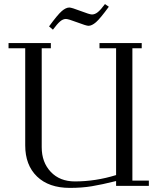

<svg xmlns="http://www.w3.org/2000/svg" viewBox="-20 -914 771 944"><path d="M22 -676.8V-702.1H230V-676.8H185.1V-189.9Q185.1 -116.2 229.5 -69.1Q273.9 -22 348.1 -22Q450.2 -22 550.8 -53.2V-676.8H469.2V-702.1H676.8V-676.8H630.9V-25.9H711.9V0H550.8V-23.9Q480 -6.3 431.4 1.7Q382.8 9.8 323.2 9.8Q220.2 9.8 162.1 -46.1Q104 -102.1 104 -199.2V-676.8ZM221.2 -784.2Q263.7 -842.3 283.9 -859.6Q304.2 -877 320.8 -877Q332 -877 376.5 -859.9Q420.9 -842.8 432.1 -842.8Q446.8 -842.8 461.2 -854.5Q475.6 -866.2 496.1 -894L515.1 -880.9Q472.7 -822.8 452.1 -804.9Q431.6 -787.1 415 -787.1Q404.3 -787.1 359.9 -804Q315.4 -820.8 304.2 -820.8Q289.6 -820.8 275.4 -808.6Q261.2 -796.4 240.2 -768.1Z"/></svg>

Font: Dehuti
Style: Book
Weight: 400
Version: Version 1.2